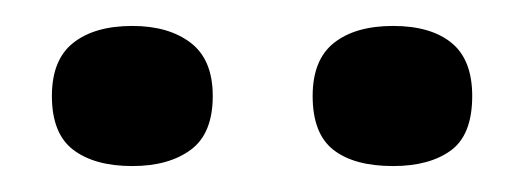

<svg xmlns="http://www.w3.org/2000/svg" viewBox="-20 -740 404 148"><path d="M283 -612Q253 -612 237 -624.5Q221 -637 221 -666Q221 -694 237.5 -707Q254 -720 283 -720Q312 -720 328 -707Q344 -694 344 -666Q344 -636 327.5 -624Q311 -612 283 -612ZM82 -612Q53 -612 36.5 -624.5Q20 -637 20 -666Q20 -694 36.5 -707Q53 -720 82 -720Q110 -720 127 -707Q144 -694 144 -666Q144 -637 127 -624.5Q110 -612 82 -612Z"/></svg>

Font: Bricolage Grotesque 12pt Medium
Style: Regular
Weight: 500
Designer: Mathieu Triay
Foundry: Atelier Triay
Version: Version 1.001; ttfautohint (v1.8.4.7-5d5b);gftools[0.9.33.de